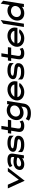

<svg xmlns="http://www.w3.org/2000/svg" viewBox="2232 -2923 888 5392"><g transform="rotate(-90 2676.0 -227.0)"><path d="M81 -451 296 22 661 -451H558L324 -143L185 -451Z M600 -137C586 -46 653 11 766 11C835 11 898 -25 931 -48L923 0H1009L1056 -296C1074 -407 1016 -462 886 -462C786 -462 728 -436 677 -397L714 -324L725 -332C769 -363 805 -371 872 -371C947 -371 972 -353 963 -298L959 -273C937 -281 895 -293 848 -293C720 -293 618 -250 600 -137ZM697 -138C705 -189 760 -204 834 -204C881 -204 926 -191 945 -186L939 -147C925 -135 857 -78 783 -78C722 -78 691 -97 697 -138Z M1111 -324C1098 -239 1163 -212 1238 -200C1299 -190 1380 -189 1431 -175C1454 -168 1465 -161 1462 -142C1455 -99 1403 -80 1320 -80C1219 -80 1170 -94 1120 -147L1102 -166L1101 -53C1145 -1 1226 11 1312 11C1478 11 1546 -57 1559 -137C1569 -203 1533 -235 1488 -253C1422 -277 1307 -270 1239 -290C1216 -297 1205 -303 1208 -320C1214 -355 1270 -371 1346 -371C1447 -371 1493 -357 1543 -304L1561 -285L1562 -398C1518 -450 1439 -462 1353 -462C1215 -462 1123 -400 1111 -324Z M1619 -357H1701L1669 -161C1654 -52 1709 11 1837 11C1916 11 1949 -11 1989 -37L1961 -118L1950 -111C1917 -89 1913 -80 1852 -80C1781 -80 1754 -110 1764 -170L1794 -357H1995L2009 -449H1808L1837 -632H1744L1715 -449H1633Z M2002 -245C1980 -104 2076 -9 2202 -9C2276 -9 2335 -36 2381 -73L2369 1C2359 67 2302 104 2215 104C2154 104 2107 103 2040 59L2030 52L1985 141C2051 192 2130 197 2200 197C2361 197 2445 106 2461 7L2537 -471H2448L2439 -416C2405 -453 2353 -482 2277 -482C2118 -482 2021 -363 2002 -245ZM2100 -245C2112 -321 2180 -387 2269 -387C2370 -387 2421 -328 2408 -245C2397 -176 2324 -108 2225 -108C2132 -108 2089 -176 2100 -245Z M2553 -226C2532 -95 2629 11 2785 11C2889 11 2981 -37 3036 -109L3044 -119L3034 -123C3033 -123 2973 -152 2921 -117C2886 -94 2844 -80 2800 -80C2718 -80 2655 -122 2645 -182H3083L3089 -224C3110 -356 3015 -462 2860 -462C2704 -462 2574 -357 2553 -226ZM2658 -267C2687 -327 2763 -371 2846 -371C2929 -371 2990 -328 2998 -267Z M3150 -324C3137 -239 3202 -212 3277 -200C3338 -190 3419 -189 3470 -175C3493 -168 3504 -161 3501 -142C3494 -99 3442 -80 3359 -80C3258 -80 3209 -94 3159 -147L3141 -166L3140 -53C3184 -1 3265 11 3351 11C3517 11 3585 -57 3598 -137C3608 -203 3572 -235 3527 -253C3461 -277 3346 -270 3278 -290C3255 -297 3244 -303 3247 -320C3253 -355 3309 -371 3385 -371C3486 -371 3532 -357 3582 -304L3600 -285L3601 -398C3557 -450 3478 -462 3392 -462C3254 -462 3162 -400 3150 -324Z M3658 -357H3740L3708 -161C3693 -52 3748 11 3876 11C3955 11 3988 -11 4028 -37L4000 -118L3989 -111C3956 -89 3952 -80 3891 -80C3820 -80 3793 -110 3803 -170L3833 -357H4034L4048 -449H3847L3876 -632H3783L3754 -449H3672Z M4060 -226C4039 -95 4136 11 4292 11C4396 11 4488 -37 4543 -109L4551 -119L4541 -123C4540 -123 4480 -152 4428 -117C4393 -94 4351 -80 4307 -80C4225 -80 4162 -122 4152 -182H4590L4596 -224C4617 -356 4522 -462 4367 -462C4211 -462 4081 -357 4060 -226ZM4165 -267C4194 -327 4270 -371 4353 -371C4436 -371 4497 -328 4505 -267Z M4614 0H4707L4810 -651L4706 -582Z M4797 -226C4778 -108 4840 11 5000 11C5076 11 5136 -17 5182 -55L5173 0H5260L5352 -582L5270 -651L5230 -399C5198 -435 5150 -462 5075 -462C4949 -462 4819 -367 4797 -226ZM4895 -226C4906 -295 4970 -363 5063 -363C5162 -363 5214 -295 5203 -226C5190 -143 5120 -84 5019 -84C4930 -84 4883 -150 4895 -226Z"/></g></svg>

Font: Charger Sport
Style: BdExtObl
Weight: 700
Designer: Jasper
Foundry: Cannot Into Space Fonts
Version: Version 1.1